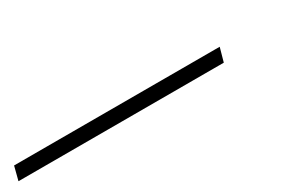

<svg xmlns="http://www.w3.org/2000/svg" viewBox="-34 -103 762 486"><g transform="rotate(-30 347.0 140.0)"><path d="M549.8 159.7H-50.3L-40 119.6H561Z"/></g></svg>

Font: PlayfairDisplay-Italic
Style: Italic
Weight: 400
Italic angle: -14°
Designer: Claus Eggers Sørensen
Foundry: Claus Eggers Sørensen
Version: Version 1.002;PS 001.002;hotconv 1.0.70;makeotf.lib2.5.58329